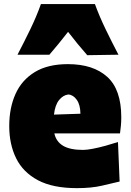

<svg xmlns="http://www.w3.org/2000/svg" viewBox="-20 -927 656 964"><path d="M365.7 17.6Q245.1 17.6 170.4 -22.2Q95.7 -62 61 -132.3Q26.4 -202.6 26.4 -293.9Q26.4 -385.3 57.9 -455.3Q89.4 -525.4 154.8 -565.2Q220.2 -605 320.8 -605Q448.2 -605 518.6 -541Q588.9 -477.1 588.9 -338.4Q588.9 -313.5 586.9 -294.7Q585 -275.9 582.5 -257.3H252.9Q261.7 -216.3 296.4 -195.3Q331.1 -174.3 397 -174.3Q416 -174.3 446.3 -180.2Q476.6 -186 510.3 -195.3Q543.9 -204.6 572.3 -213.9L580.6 -15.6Q542.5 -6.3 490.5 5.6Q438.5 17.6 365.7 17.6ZM383.8 -356Q383.3 -400.4 365.7 -425.5Q348.1 -450.7 323.2 -452.6Q296.9 -449.7 276.6 -424.6Q256.3 -399.4 251 -351.6ZM418 -649.9Q392.6 -678.7 368.7 -708Q344.7 -737.3 321.8 -767.1Q299.3 -738.3 275.9 -709.5Q252.4 -680.7 228 -652.3H67.9Q101.1 -715.8 132.1 -779.8Q163.1 -843.8 185.5 -906.7H456.5Q479.5 -843.8 510.5 -779.8Q541.5 -715.8 574.7 -652.3Z"/></svg>

Font: Pinar-FD Black
Style: Regular
Weight: 900
Designer: Amin Abedi
Version: Version 3.000